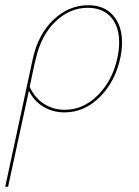

<svg xmlns="http://www.w3.org/2000/svg" viewBox="-35 -429 534 738"><path d="M434 -266Q434 -239 428 -209Q409 -117 349.5 -57Q290 3 213 3Q169 3 133 -18Q97 -39 76 -80L-4 289H-15L91 -203Q112 -298 171 -353.5Q230 -409 304 -409Q365 -409 399.5 -370Q434 -331 434 -266ZM423 -266Q423 -328 391 -363.5Q359 -399 302 -399Q233 -399 177.5 -345.5Q122 -292 102 -200Q102 -200 97 -180L79 -95Q99 -52 134.5 -29.5Q170 -7 214 -7Q286 -7 342.5 -64.5Q399 -122 417 -210Q423 -240 423 -266Z"/></svg>

Font: Ysabeau Infant Hairline
Style: Italic
Weight: 100
Italic angle: -12°
Designer: Christian Thalmann (Catharsis Fonts)
Version: Version 0.003